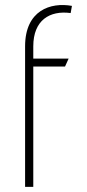

<svg xmlns="http://www.w3.org/2000/svg" viewBox="-20 -730 338 750"><path d="M110 0V-470H234L248 -501H110V-549C110 -651 174 -690 256 -679L261 -707C178 -722 78 -690 78 -549V0Z"/></svg>

Font: Advent Pro
Style: ExtraLight
Weight: 250
Designer: Andreas Kalpakidis
Foundry: Andreas Kalpakidis
Version: Version 2.002 2007